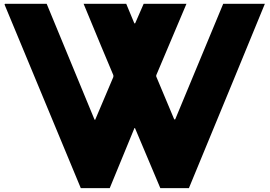

<svg xmlns="http://www.w3.org/2000/svg" viewBox="-20 -800 1391 990"><path d="M220.7 -780.3Q302.7 -582 466.8 -184.6Q468.8 -181.6 469.7 -181.6Q470.7 -181.6 471.7 -184.6Q502.9 -257.8 564.5 -403.3Q564.5 -405.3 564.5 -407.2Q564.5 -410.2 564.5 -412.1Q512.7 -534.2 411.1 -780.3Q484.4 -780.3 630.9 -780.3Q644.5 -747.1 671.9 -681.6Q673.8 -678.7 674.8 -678.7Q676.8 -678.7 677.7 -681.6Q692.4 -714.8 720.7 -780.3Q793.9 -780.3 941.4 -780.3Q889.6 -657.2 786.1 -413.1Q785.2 -411.1 785.2 -408.2Q785.2 -406.2 786.1 -404.3Q816.4 -331.1 877.9 -185.5Q878.9 -185.5 879.9 -184.6Q880.9 -183.6 881.8 -183.6Q882.8 -183.6 882.8 -184.6Q882.8 -185.5 883.8 -185.5Q966.8 -383.8 1130.9 -780.3Q1203.1 -780.3 1345.7 -780.3Q1215.8 -462.9 954.1 169.9Q905.3 169.9 806.6 169.9Q763.7 67.4 676.8 -137.7Q676.8 -139.6 675.8 -139.6Q674.8 -139.6 673.8 -139.6Q672.9 -139.6 672.9 -139.6Q672.9 -138.7 672.9 -138.7Q630.9 -36.1 545.9 169.9Q496.1 169.9 396.5 169.9Q265.6 -144.5 3.9 -775.4Q3.9 -775.4 3.9 -776.4Q3.9 -777.3 3.9 -778.3Q4.9 -778.3 4.9 -779.3Q4.9 -779.3 5.9 -780.3Q56.6 -780.3 108.4 -780.3Q159.2 -780.3 210 -780.3Q212.9 -780.3 215.8 -780.3Q217.8 -780.3 220.7 -780.3Z"/></svg>

Font: Avicii Garde
Style: Regular
Weight: 500
Version: Version 1.0